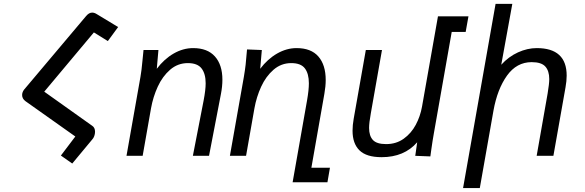

<svg xmlns="http://www.w3.org/2000/svg" viewBox="-20 -810 3040 998"><path d="M371.5 -100.5 112.5 -284Q95 -297 95 -316Q95 -331 105.5 -344.5L427.5 -726.5Q442.5 -744.5 459 -744.5Q471 -744.5 484 -736L594 -669.5L540.5 -596.5L468 -641.5Q367 -521.5 210 -333.5L459.5 -156Q474 -146.5 474 -125Q474 -114 470 -102.8Q466 -91.5 459 -84.5L355.5 40L296.5 -1.5Z M720.5 -494.5Q724 -532 726 -550H803.5L795 -452.5Q833.5 -503.5 882.8 -531.8Q932 -560 984 -560Q1058.5 -560 1097.2 -516.5Q1136 -473 1136 -395.5Q1136 -361 1128.5 -322L1066.5 0H982.5L1038.5 -288Q1049 -343 1049 -377Q1049 -426.5 1027.8 -454.2Q1006.5 -482 956.5 -482Q904 -482 864.2 -447.5Q824.5 -413 800 -359.5Q775.5 -306 765 -247L721.5 0H637.5L710 -410Q716 -443.5 720.5 -494.5Z M1264 -553 1341 -550 1332.5 -452.5Q1371 -503.5 1420.5 -531.8Q1470 -560 1521.5 -560Q1597 -560 1635 -516.2Q1673 -472.5 1673 -394Q1673 -361.5 1666 -322L1598.5 62H1695L1682 137.5H1501L1576 -288Q1585.5 -342.5 1585.5 -377Q1585.5 -427 1564.8 -454.5Q1544 -482 1494 -482Q1441.5 -482 1401.8 -447.5Q1362 -413 1337.5 -359.5Q1313 -306 1302.5 -247L1259 0H1175L1247.5 -410Q1253.5 -445 1256.8 -474Q1260 -503 1264 -553Z M1812.5 -130.5Q1812.5 -159.5 1818.5 -193L1881.5 -550H1965.5L1907.5 -221Q1898.5 -171.5 1898.5 -145Q1898.5 -104 1918.2 -82.5Q1938 -61 1987 -61Q2039.5 -61 2078.5 -89Q2117.5 -117 2141 -161Q2164.5 -205 2173.5 -255L2256.5 -725H2415L2400.5 -644H2328L2235 -116Q2228.5 -80 2222 -33.5L2217 3L2138.5 0L2148.5 -70.5Q2081 7 1963.5 7Q1885 7 1848.8 -28.2Q1812.5 -63.5 1812.5 -130.5Z M2556 -790H2643L2585.5 -473.5Q2623.5 -515.5 2672.5 -537.8Q2721.5 -560 2770 -560Q2925.5 -560 2925.5 -417Q2925.5 -389 2919.5 -356L2856.5 0H2769.5L2826.5 -324Q2835 -375 2835 -399Q2835 -441.5 2814.5 -464.2Q2794 -487 2743.5 -487Q2665.5 -487 2615.2 -416.8Q2565 -346.5 2545 -235L2474 167.5H2387Z"/></svg>

Font: JuliaMono Italic
Style: Regular
Weight: 400
Italic angle: -9°
Monospace: yes
Designer: cormullion
Foundry: corm
Version: Version 0.049; ttfautohint (v1.8.4)